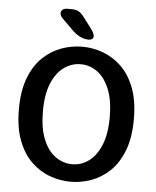

<svg xmlns="http://www.w3.org/2000/svg" viewBox="-56 -843 730 900"><g transform="rotate(5 309.5 -393.0)"><path d="M310 10.5Q260.5 10.5 212.5 -6.8Q164.5 -24 125.2 -61.5Q86 -99 62.5 -159.8Q39 -220.5 39 -307.5Q39 -394.5 62.5 -455.2Q86 -516 125.2 -553.2Q164.5 -590.5 212.5 -607.8Q260.5 -625 310 -625Q358.5 -625 406.5 -607.8Q454.5 -590.5 493.8 -553.2Q533 -516 556.5 -455.2Q580 -394.5 580 -307.5Q580 -220.5 556.5 -159.8Q533 -99 493.8 -61.5Q454.5 -24 406.5 -6.8Q358.5 10.5 310 10.5ZM310 -72Q352.5 -72 388 -97.8Q423.5 -123.5 445 -175.8Q466.5 -228 466.5 -307.5Q466.5 -386.5 445 -438.8Q423.5 -491 388 -516.8Q352.5 -542.5 310 -542.5Q267 -542.5 231 -516.8Q195 -491 173.5 -438.8Q152 -386.5 152 -307.5Q152 -228 173.5 -175.8Q195 -123.5 231 -97.8Q267 -72 310 -72ZM337 -660.5Q318 -660.5 300 -668.2Q282 -676 263 -693L211 -744.5Q194.5 -759 194.5 -773.5Q194.5 -783.5 202.8 -789.8Q211 -796 224 -796H242Q266.5 -796 279.2 -788.2Q292 -780.5 307.5 -759L342 -713.5Q358.5 -691 358.5 -678Q358.5 -669.5 352.2 -665Q346 -660.5 337 -660.5Z"/></g></svg>

Font: Sono ExtraLight Monospace Medium
Style: Regular
Weight: 500
Version: Version 2.112